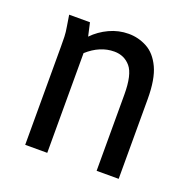

<svg xmlns="http://www.w3.org/2000/svg" viewBox="-100 -622 714 720"><g transform="rotate(20 257.5 -262.0)"><path d="M61 -515H144L156 -462Q183 -490 219.5 -507Q256 -524 296 -524Q335 -524 369.5 -505.5Q404 -487 425 -442.5Q446 -398 446 -318V0H358V-304Q358 -384 333 -413.5Q308 -443 268 -443Q211 -443 161 -398V0H73V-392Q73 -413 72.5 -431Q72 -449 68 -471Z"/></g></svg>

Font: Radio Canada Condensed
Style: Regular
Weight: 400
Width: 3
Designer: Charles Daoud, Etienne Aubert Bonn, Alexandre Saumier Demers, Jacques Le Bailly
Foundry: Radio-Canada
Version: Version 2.104; ttfautohint (v1.8.4.7-5d5b);gftools[0.9.28.de